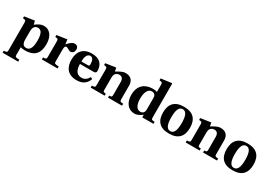

<svg xmlns="http://www.w3.org/2000/svg" viewBox="38 -1855 4529 3199"><g transform="rotate(30 2302.5 -256.0)"><path d="M19 192V230H318V192C245 189 235 185 235 143V0C252 7 287 12 314 12C462 12 581 -40 581 -259C581 -425 494 -502 400 -502C330 -502 284 -470 235 -433L217 -502L25 -473V-437L60 -432C76 -430 84 -421 84 -381V143C84 185 76 189 19 192ZM235 -152V-310C235 -331 237 -351 242 -365C255 -402 280 -425 322 -425C369 -425 422 -399 422 -237C422 -113 395 -34 318 -34C274 -34 248 -57 239 -101C236 -116 235 -133 235 -152Z M641 0H943V-38C866 -42 857 -45 857 -87V-311C857 -363 867 -386 891 -386C907 -386 922 -378 944 -365C957 -357 971 -349 990 -349C1010 -349 1030 -360 1041 -375C1052 -390 1057 -410 1057 -432C1057 -475 1029 -502 987 -502C945 -502 912 -475 854 -414L842 -502L647 -473V-437L682 -432C698 -430 706 -421 706 -381V-87C706 -45 698 -41 641 -38Z M1069 -245C1069 -109 1128 12 1314 12C1433 12 1498 -46 1532 -134L1496 -154C1466 -97 1423 -65 1362 -65C1262 -65 1228 -147 1228 -252H1486C1522 -252 1540 -262 1540 -294C1540 -376 1509 -502 1316 -502C1136 -502 1069 -385 1069 -245ZM1228 -300C1228 -372 1247 -456 1312 -456C1373 -456 1383 -380 1383 -333C1383 -306 1375 -300 1352 -300Z M1580 0H1849V-38L1828 -40C1807 -42 1796 -47 1796 -80V-317C1796 -339 1799 -362 1806 -376C1819 -402 1846 -425 1888 -425C1939 -425 1965 -394 1967 -334V-80C1967 -47 1956 -42 1935 -40L1914 -38V0H2183V-38C2126 -41 2118 -45 2118 -87V-348C2117 -442 2070 -502 1967 -502C1909 -502 1862 -472 1796 -433L1783 -502L1586 -473V-437L1621 -432C1637 -430 1645 -421 1645 -381V-87C1645 -45 1637 -41 1580 -38Z M2226 -236C2226 -90 2300 12 2427 12C2464 12 2518 -7 2572 -50V0H2788V-38C2731 -41 2723 -45 2723 -87V-736L2716 -742L2513 -715V-679L2548 -673C2564 -670 2572 -661 2572 -621V-489C2550 -498 2522 -502 2488 -502C2413 -502 2347 -480 2301 -437C2254 -393 2226 -326 2226 -236ZM2385 -256C2385 -403 2440 -456 2496 -456C2534 -456 2554 -437 2564 -417C2572 -402 2572 -379 2572 -358V-152C2572 -112 2558 -65 2494 -65C2429 -65 2385 -128 2385 -256Z M2831 -245C2831 -85 2908 12 3090 12C3272 12 3349 -85 3349 -245C3349 -405 3272 -502 3090 -502C2908 -502 2831 -405 2831 -245ZM2990 -245C2990 -379 3019 -456 3090 -456C3161 -456 3190 -379 3190 -245C3190 -111 3161 -34 3090 -34C3019 -34 2990 -111 2990 -245Z M3408 0H3677V-38L3656 -40C3635 -42 3624 -47 3624 -80V-317C3624 -339 3627 -362 3634 -376C3647 -402 3674 -425 3716 -425C3767 -425 3793 -394 3795 -334V-80C3795 -47 3784 -42 3763 -40L3742 -38V0H4011V-38C3954 -41 3946 -45 3946 -87V-348C3945 -442 3898 -502 3795 -502C3737 -502 3690 -472 3624 -433L3611 -502L3414 -473V-437L3449 -432C3465 -430 3473 -421 3473 -381V-87C3473 -45 3465 -41 3408 -38Z M4054 -245C4054 -85 4131 12 4313 12C4495 12 4572 -85 4572 -245C4572 -405 4495 -502 4313 -502C4131 -502 4054 -405 4054 -245ZM4213 -245C4213 -379 4242 -456 4313 -456C4384 -456 4413 -379 4413 -245C4413 -111 4384 -34 4313 -34C4242 -34 4213 -111 4213 -245Z"/></g></svg>

Font: Heuristica
Style: Bold
Weight: 700
Version: Version 1.0.1